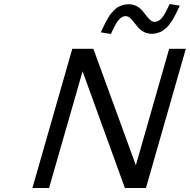

<svg xmlns="http://www.w3.org/2000/svg" viewBox="-20 -937 946 957"><path d="M620.6 -916Q642.1 -916 659.7 -907Q677.2 -897.9 688.5 -885Q699.7 -872.1 709.2 -859.1Q718.8 -846.2 729 -837.2Q739.3 -828.1 750.5 -828.1Q757.3 -828.1 763.7 -830.6Q770 -833 774.9 -836.2Q779.8 -839.4 785.4 -845.9Q791 -852.5 794.4 -857.2Q797.9 -861.8 803.2 -871.6Q808.6 -881.3 810.8 -886Q813 -890.6 818.4 -902.1Q823.7 -913.6 825.7 -917L876 -908.7Q874 -904.8 867.4 -890.9Q860.8 -877 858.2 -871.3Q855.5 -865.7 848.6 -852.8Q841.8 -839.8 837.6 -833.7Q833.5 -827.6 825.7 -816.9Q817.9 -806.2 811.8 -800.8Q805.7 -795.4 796.6 -788.1Q787.6 -780.8 778.8 -777.3Q770 -773.9 759.3 -771.2Q748.5 -768.6 736.8 -768.6Q715.3 -768.6 697.8 -777.6Q680.2 -786.6 668.9 -799.6Q657.7 -812.5 648.2 -825.4Q638.7 -838.4 628.4 -847.4Q618.2 -856.4 606.9 -856.4Q599.1 -856.4 592.5 -854Q585.9 -851.6 579.6 -845.5Q573.2 -839.4 568.8 -834.5Q564.5 -829.6 558.6 -819.1Q552.7 -808.6 549.8 -803.2Q546.9 -797.9 540.8 -784.9Q534.7 -772 532.7 -767.6L482.4 -775.9Q483.4 -777.8 492.9 -798.1Q502.4 -818.4 505.1 -823.2Q507.8 -828.1 517.6 -845.5Q527.3 -862.8 532.7 -868.7Q538.1 -874.5 549.3 -886.5Q560.5 -898.4 570.1 -903.1Q579.6 -907.7 592.8 -911.9Q606 -916 620.6 -916ZM340.3 -693.8H445.3L657.2 -113.3L823.2 -693.8H906.2L707.5 0H602.5L391.6 -581.5L224.6 0H141.6Z"/></svg>

Font: Cantarell
Style: Italic
Weight: 400
Italic angle: -16°
Designer: Dave Crossland
Version: Version 1.004